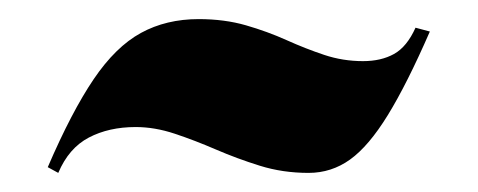

<svg xmlns="http://www.w3.org/2000/svg" viewBox="-20 -412 500 201"><path d="M303 -231Q276 -231 252 -238.5Q228 -246 206 -255.5Q184 -265 163 -272Q142 -279 122 -279Q94 -279 73 -268Q52 -257 41 -231L30 -237Q55 -295 78 -329Q101 -363 127.5 -377.5Q154 -392 188 -392Q215 -392 237.5 -385.5Q260 -379 280 -370Q300 -361 319.5 -354.5Q339 -348 360 -348Q379 -348 392.5 -355.5Q406 -363 415 -383L430 -379Q406 -324 386 -291.5Q366 -259 346.5 -245Q327 -231 303 -231Z"/></svg>

Font: Kalnia Thin
Style: Bold
Weight: 700
Version: Version 1.105